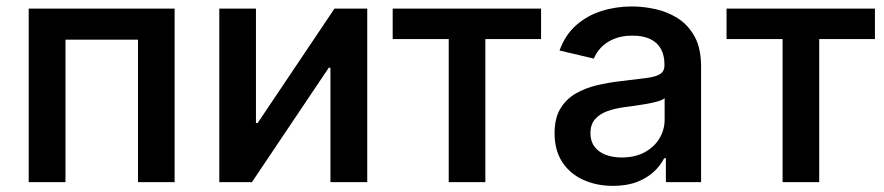

<svg xmlns="http://www.w3.org/2000/svg" viewBox="-20 -573 2782 604"><path d="M529.3 -545.9V0H414.1V-448.2H186V0H70.3V-545.9Z M1135.3 0H1019.5V-359.9H1014.2L772.5 0H669.9V-545.9H785.2V-186H790.5L1032.2 -545.9H1135.3Z M1391.6 0V-450.2H1215.3V-545.9H1682.1V-450.2H1506.8V0Z M1908.7 11.7Q1856.4 11.7 1814.7 -7.3Q1772.9 -26.4 1748.8 -63.2Q1724.6 -100.1 1724.6 -153.8Q1724.6 -200.2 1742.2 -230.2Q1759.8 -260.3 1790 -278.1Q1820.3 -295.9 1857.4 -304.7Q1894.5 -313.5 1934.1 -317.9Q1981.9 -323.7 2012 -327.4Q2042 -331.1 2056.2 -339.8Q2070.3 -348.6 2070.3 -367.2V-370.1Q2070.3 -398.9 2059.1 -419.2Q2047.9 -439.5 2025.4 -450.2Q2002.9 -460.9 1969.7 -460.9Q1935.5 -460.9 1910.9 -450.4Q1886.2 -439.9 1870.8 -423.6Q1855.5 -407.2 1848.1 -388.7L1740.2 -414.1Q1757.8 -462.9 1792.2 -493.4Q1826.7 -523.9 1872.1 -538.3Q1917.5 -552.7 1968.3 -552.7Q2003.4 -552.7 2041.5 -544.4Q2079.6 -536.1 2112.3 -515.4Q2145 -494.6 2165.3 -457.8Q2185.5 -420.9 2185.5 -363.3V0H2074.7V-75.2H2069.3Q2058.1 -52.7 2037.1 -33Q2016.1 -13.2 1984.1 -0.7Q1952.1 11.7 1908.7 11.7ZM1936 -77.6Q1978 -77.6 2008.3 -94.2Q2038.6 -110.8 2054.7 -137.9Q2070.8 -165 2070.8 -196.3V-264.2Q2064.9 -258.8 2049.3 -254.2Q2033.7 -249.5 2013.7 -246.1Q1993.7 -242.7 1974.9 -240Q1956.1 -237.3 1943.4 -235.8Q1914.1 -231.9 1889.6 -222.9Q1865.2 -213.9 1851.3 -197.3Q1837.4 -180.7 1837.4 -153.8Q1837.4 -128.9 1850.1 -111.8Q1862.8 -94.7 1885 -86.2Q1907.2 -77.6 1936 -77.6Z M2441.9 0V-450.2H2265.6V-545.9H2732.4V-450.2H2557.1V0Z"/></svg>

Font: Inter
Style: 540
Weight: 540
Designer: Rasmus Andersson
Foundry: rsms
Version: Version 4.001;git-66647c0bb